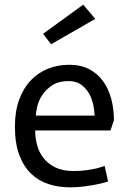

<svg xmlns="http://www.w3.org/2000/svg" viewBox="-20 -791 546 824"><path d="M444 -12Q421 -5 396.5 0Q372 5 342.5 9Q313 13 281 13Q231 13 188 -1Q145 -15 113 -46Q81 -77 62.5 -126.5Q44 -176 44 -248Q44 -313 62 -362.5Q80 -412 111.5 -445.5Q143 -479 185.5 -496Q228 -513 278 -513Q327 -513 363 -494Q399 -475 422.5 -442.5Q446 -410 457.5 -366.5Q469 -323 469 -275L454 -231H131Q131 -200 139 -169Q147 -138 166.5 -113Q186 -88 217.5 -72.5Q249 -57 296 -57Q326 -57 351 -60.5Q376 -64 394.5 -68.5Q413 -73 429 -79ZM386 -295Q386 -302 383 -326Q380 -350 369 -376Q358 -402 335 -422.5Q312 -443 274 -443Q232 -443 205 -425.5Q178 -408 162 -384Q146 -360 140 -335Q134 -310 134 -295ZM337 -771 389 -710 199 -601 165 -646Z"/></svg>

Font: Actor
Style: Regular
Weight: 400
Designer: Thomas Junold
Foundry: Thomas Junold
Version: Version 1.001